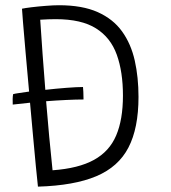

<svg xmlns="http://www.w3.org/2000/svg" viewBox="-20 -682 639 716"><path d="M121.5 14Q118.5 -12.5 113.8 -61.2Q109 -110 103.5 -171.8Q98 -233.5 92 -299Q56 -295.5 27.5 -292Q27 -300.5 27.2 -312.5Q27.5 -324.5 29 -331Q36.5 -333 52 -335.2Q67.5 -337.5 88.5 -340.5Q81.5 -417 75.5 -485.5Q69.5 -554 65.8 -598.8Q62 -643.5 62 -649.5Q73 -652 97.8 -655Q122.5 -658 151 -660.2Q179.5 -662.5 200 -662.5Q287 -662.5 344.5 -636.8Q402 -611 435.2 -564.8Q468.5 -518.5 482.5 -456.2Q496.5 -394 496.5 -320.5Q496.5 -204 459 -131.8Q421.5 -59.5 339 -24.8Q256.5 10 121.5 14ZM176 -47Q273 -54 330.5 -85.8Q388 -117.5 413.2 -176.8Q438.5 -236 438.5 -325.5Q438.5 -414 415.5 -478Q392.5 -542 338 -576.2Q283.5 -610.5 188 -610.5Q174.5 -610.5 159.8 -610Q145 -609.5 130 -608.5Q134 -546.5 138.8 -480.2Q143.5 -414 149 -347Q189 -351.5 228 -354.5Q267 -357.5 289.5 -357.5Q290 -353 290.8 -339.2Q291.5 -325.5 291.5 -311Q264 -311 227.2 -309.2Q190.5 -307.5 152 -304.5Q157.5 -237.5 163.5 -172.5Q169.5 -107.5 176 -47Z"/></svg>

Font: Grandstander ExtraLight
Style: Regular
Weight: 200
Designer: Tyler Finck
Foundry: Etcetera Type Co
Version: Version 1.200; ttfautohint (v1.8.3)